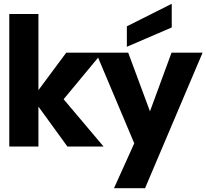

<svg xmlns="http://www.w3.org/2000/svg" viewBox="-20 -774 1090 1014"><path d="M29 0V-700H183V-298L330 -496H520L316 -250L527 0H336L183 -211V0Z M582 220 689 -17 487 -496H657L772 -186L886 -496H1050L746 220ZM650 -527V-635L887 -754V-629Z"/></svg>

Font: Rethink Sans ExtraBold
Style: Regular
Weight: 800
Designer: The Rethink Sans project authors (Hans Thiessen). DM Sans designed by Colophon Foundry.
Foundry: Rethink Communications LLC
Version: Version 1.001